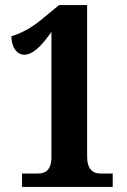

<svg xmlns="http://www.w3.org/2000/svg" viewBox="-20 -738 501 758"><path d="M67 0H425V-53H376C343 -53 324 -75 324 -118V-718H213L155 -670C99 -622 58 -605 25 -595C25 -549 48 -522 76 -522C109 -522 143 -555 183 -612V-118C183 -66 159 -53 130 -53H67Z"/></svg>

Font: Noto Serif Bengali ExtraCondensed ExtraBold
Style: Regular
Weight: 800
Width: 2
Designer: Juan Bruce, Universal Thirst, Indian Type Foundry and the Monotype Design Team.
Foundry: Monotype Imaging Inc.
Version: Version 2.003